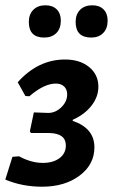

<svg xmlns="http://www.w3.org/2000/svg" viewBox="-27 -698 427 726"><path d="M145 -678Q172 -678 187.5 -662.5Q203 -647 203 -620Q203 -590 186 -573Q169 -556 140 -556Q82 -556 82 -615Q82 -644 99 -661Q116 -678 145 -678ZM322 -678Q349 -678 364.5 -662.5Q380 -647 380 -620Q380 -590 363 -573Q346 -556 318 -556Q259 -556 259 -615Q259 -644 276 -661Q293 -678 322 -678ZM132 8Q57 8 -7 -19L20 -105L45 -107Q91 -82 135 -82Q174 -82 198 -100Q222 -118 222 -148Q222 -193 161 -195H90L86 -202L101 -273L155 -271Q183 -271 205 -292.5Q227 -314 227 -341Q227 -360 215.5 -371Q204 -382 184 -382Q140 -382 84 -334L69 -335L40 -387Q117 -473 219 -473Q275 -473 310 -444.5Q345 -416 345 -370Q345 -332 319 -298.5Q293 -265 248 -245V-241Q330 -213 330 -141Q330 -76 274 -34Q218 8 132 8Z"/></svg>

Font: Alegreya Sans SC
Style: Bold Italic
Weight: 700
Italic angle: -7°
Designer: Juan Pablo del Peral
Foundry: Huerta Tipografica
Version: Version 2.007